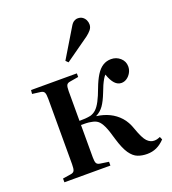

<svg xmlns="http://www.w3.org/2000/svg" viewBox="-142 -888 897 1004"><g transform="rotate(-20 306.0 -386.5)"><path d="M505 9Q477 9 453.5 0Q430 -9 410.5 -37Q391 -65 374 -122Q360 -173 348 -198.5Q336 -224 322.5 -234.5Q309 -245 288 -248Q275 -251 260 -251.5Q245 -252 231 -252V-71Q231 -48 236 -39Q241 -30 256 -28L303 -21V0H47V-21L92 -28Q107 -30 112 -39.5Q117 -49 117 -75V-439Q117 -465 112 -474.5Q107 -484 92 -486L46 -492L48 -513H303V-493L256 -485Q241 -483 236 -474Q231 -465 231 -441V-275Q249 -275 263.5 -276Q278 -277 293 -280Q311 -285 325 -298Q339 -311 352.5 -336.5Q366 -362 381 -403Q396 -443 412.5 -469.5Q429 -496 449.5 -509Q470 -522 496 -522Q525 -522 546.5 -503Q568 -484 568 -455Q568 -437 559 -421Q550 -405 536 -395.5Q522 -386 506 -386Q485 -386 469 -403.5Q453 -421 441 -456Q434 -449 427 -437Q420 -425 412.5 -408.5Q405 -392 397 -370Q381 -329 364.5 -305.5Q348 -282 322 -269V-268Q361 -263 393 -247.5Q425 -232 449 -205.5Q473 -179 487 -137Q507 -80 524.5 -62Q542 -44 563 -44Q571 -44 578 -45.5Q585 -47 597 -52L604 -36Q582 -13 558 -2Q534 9 505 9ZM282 -582 269 -595 363 -751Q373 -769 383.5 -775.5Q394 -782 405 -782Q421 -782 431.5 -774.5Q442 -767 447.5 -755.5Q453 -744 453 -731Q453 -715 442.5 -702Q432 -689 416 -677Z"/></g></svg>

Font: Literata 60pt Medium
Style: Regular
Weight: 500
Designer: Latin by Veronika Burian and Jose Scaglione. Greek by Irene Vlachou. Cyrillic by Vera Evstafieva.
Foundry: TypeTogether
Version: Version 3.103;gftools[0.9.29]